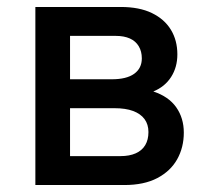

<svg xmlns="http://www.w3.org/2000/svg" viewBox="-20 -531 610 551"><path d="M81.5 0V-511H326.5Q380 -511 416 -493.5Q452 -476 470.5 -445.5Q489 -415 489 -375Q489 -338 471 -310Q453 -282 420 -268.5Q464 -254 485.8 -223Q507.5 -192 507.5 -150.5Q507.5 -108 488.5 -74Q469.5 -40 431.5 -20Q393.5 0 337 0ZM181 -83H326Q351.5 -83 369.5 -91Q387.5 -99 396.8 -114.5Q406 -130 406 -152Q406 -174 394.8 -189.2Q383.5 -204.5 362 -212.5Q340.5 -220.5 308.5 -220.5H181ZM181 -303.5H301Q343 -303.5 365 -319.2Q387 -335 387 -363.5Q387 -383.5 378.2 -398.2Q369.5 -413 352.8 -420.5Q336 -428 312.5 -428H181Z"/></svg>

Font: Overpass Medium
Style: Regular
Weight: 500
Designer: Delve Withrington, Dave Bailey, Thomas Jockin
Foundry: Delve Fonts LLC
Version: Version 4.000